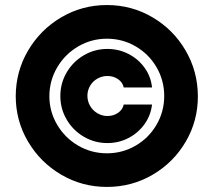

<svg xmlns="http://www.w3.org/2000/svg" viewBox="-20 -738 855 769"><path d="M410.2 -542Q455.6 -542 494.9 -521.7Q534.2 -501.5 559.3 -466.3Q584.5 -431.2 588.9 -387.7H475.6Q471.2 -408.2 452.9 -420.9Q434.6 -433.6 410.2 -433.6Q388.7 -433.6 370.1 -423.1Q351.6 -412.6 340.8 -394.3Q330.1 -376 330.1 -354.5Q330.1 -332.5 340.8 -314Q351.6 -295.4 370.1 -284.4Q388.7 -273.4 410.2 -273.4Q434.6 -273.4 452.9 -286.1Q471.2 -298.8 475.6 -319.3H588.9Q584 -275.9 558.8 -240.7Q533.7 -205.6 494.6 -185.3Q455.6 -165 410.2 -165Q358.9 -165 315.7 -190.4Q272.5 -215.8 247.1 -259Q221.7 -302.2 221.7 -353.5Q221.7 -404.8 247.1 -448Q272.5 -491.2 315.7 -516.6Q358.9 -542 410.2 -542ZM43 -353.5Q43.5 -452.6 92.8 -536.1Q142.1 -619.6 225.6 -668.7Q309.1 -717.8 408.2 -717.8Q507.3 -717.8 590.8 -668.7Q674.3 -619.6 723.1 -536.1Q772 -452.6 772.5 -353.5Q772.9 -254.4 724.1 -170.9Q675.3 -87.4 591.6 -38.3Q507.8 10.7 408.2 10.7Q309.1 10.7 225.3 -38.3Q141.6 -87.4 92.3 -170.9Q43 -254.4 43 -353.5ZM637.7 -353.5Q637.7 -416 606.9 -468.8Q576.2 -521.5 523.4 -552.2Q470.7 -583 408.2 -583Q346.2 -583 293.5 -552.2Q240.7 -521.5 209.5 -468.8Q178.2 -416 177.7 -353.5Q177.7 -291.5 208.7 -238.8Q239.7 -186 292.7 -155Q345.7 -124 408.2 -124Q470.7 -124 523.4 -154.8Q576.2 -185.5 606.9 -238.3Q637.7 -291 637.7 -353.5Z"/></svg>

Font: Pretendard JP Black
Style: Regular
Weight: 900
Designer: Base glyphs from Inter by Rasmus Andersson; Hangeul glyphs from Noto Sans CJK(Source Han Sans) by Jang Soo-young and Kan
Foundry: Kil Hyung-jin
Version: Version 1.309